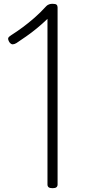

<svg xmlns="http://www.w3.org/2000/svg" viewBox="-20 -973 515 1007"><path d="M256 14Q241 14 235 9Q229 4 229 -5V-874Q203 -849 174.5 -825.5Q146 -802 118 -782.5Q90 -763 66 -747Q56 -741 47 -740.5Q38 -740 29 -752Q21 -766 23 -773Q25 -780 38 -788Q68 -807 98.5 -829.5Q129 -852 160.5 -879.5Q192 -907 222 -940Q227 -945 231.5 -947.5Q236 -950 241.5 -951.5Q247 -953 257 -953Q272 -953 277 -948Q282 -943 282 -934V-5Q282 4 276 9Q270 14 256 14Z"/></svg>

Font: Playwrite US Modern ExtraLight
Style: Regular
Weight: 250
Designer: Veronika Burian, José Scaglione
Foundry: TypeTogether
Version: Version 1.003